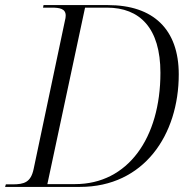

<svg xmlns="http://www.w3.org/2000/svg" viewBox="-34 -734 749 754"><path d="M-14 0H280C531 0 668 -204 668 -442C668 -619 568 -714 390 -714H137L135 -704H169C200 -704 224 -700 224 -673C224 -667 223 -660 221 -653L98 -70C87 -18 61 -10 15 -10H-11ZM261 -11H152L300 -704H386C515 -704 596 -624 596 -448C596 -192 468 -11 261 -11Z"/></svg>

Font: Noto Serif Display Light
Style: Italic
Weight: 300
Italic angle: -12°
Designer: Monotype Design Team
Foundry: Monotype Imaging Inc.
Version: Version 2.009